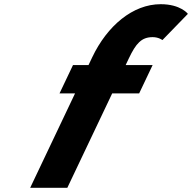

<svg xmlns="http://www.w3.org/2000/svg" viewBox="-20 -895 915 915"><path d="M401.9 -585H327.9L263.7 -450H337.7L123.8 0H300.8L514.7 -450H643.2L707.4 -585H578.9L594.1 -617C627.9 -688 654.2 -718 707.6 -718C736.6 -718 754 -704 754 -704L875.4 -829C875.4 -829 841.3 -875 745.8 -875C612.8 -875 490.8 -772 419.5 -622Z"/></svg>

Font: Hussar
Style: BdSuprExtOblFive
Weight: 700
Foundry: Cannot Into Space Fonts
Version: Version 2.00